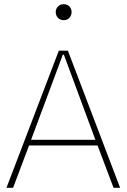

<svg xmlns="http://www.w3.org/2000/svg" viewBox="-20 -890 600 910"><path d="M117.7 -200.7H442.4L518.1 0H549.3L301.8 -649.9H258.8L10.7 0H42ZM277.8 -630.9H282.7L432.1 -227.5H127.4ZM244.1 -832.5Q244.1 -816.9 254.6 -805.7Q265.1 -794.4 281.7 -794.4Q298.8 -794.4 309.1 -805.7Q319.3 -816.9 319.3 -832.5Q319.3 -848.1 309.1 -859.1Q298.8 -870.1 281.7 -870.1Q265.1 -870.1 254.6 -859.1Q244.1 -848.1 244.1 -832.5Z"/></svg>

Font: Estedad-FD VF
Style: Regular
Weight: 100
Designer: Amin Abedi
Version: Version 7.3